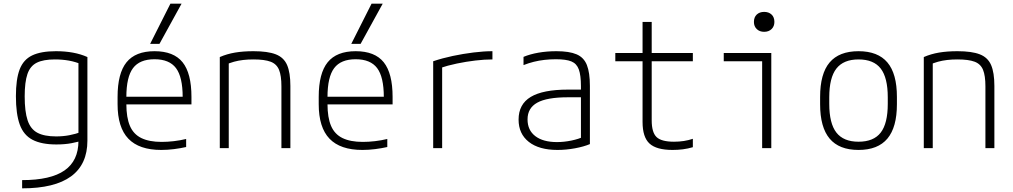

<svg xmlns="http://www.w3.org/2000/svg" viewBox="-20 -810 5540 1050"><path d="M101 175Q257 175 333 122Q409 69 409 -39V-489L426 -458Q393 -472 357 -478.5Q321 -485 280 -485Q217 -485 181 -467Q145 -449 130 -405Q115 -361 115 -283Q115 -200 131 -152Q147 -104 184.5 -84Q222 -64 287 -64Q325 -64 359 -70.5Q393 -77 426 -89L438 -44Q408 -34 371.5 -27Q335 -20 288 -20Q207 -20 158 -45.5Q109 -71 88 -129Q67 -187 67 -284Q67 -377 87.5 -430.5Q108 -484 156 -507Q204 -530 286 -530Q387 -530 458 -498V-41Q458 89 368.5 154.5Q279 220 101 220Z M862 10Q741 10 682 -51.5Q623 -113 623 -240V-280Q623 -409 672 -469.5Q721 -530 825 -530Q930 -530 978.5 -469.5Q1027 -409 1027 -280V-239H648V-281H994L979 -265V-279Q979 -389 942.5 -437.5Q906 -486 825 -486Q744 -486 707.5 -437.5Q671 -389 671 -279V-241Q671 -167 690.5 -121.5Q710 -76 753 -55Q796 -34 864 -34Q896 -34 930.5 -38Q965 -42 998 -50V-6Q967 1 931.5 5.5Q896 10 862 10ZM852 -570H801L912 -790H973Z M1182 -498Q1221 -515 1265.5 -522.5Q1310 -530 1366 -530Q1444 -530 1488 -513Q1532 -496 1550 -454.5Q1568 -413 1568 -340V0H1519V-338Q1519 -396 1506 -428Q1493 -460 1460 -472.5Q1427 -485 1366 -485Q1336 -485 1310 -482Q1284 -479 1260 -472.5Q1236 -466 1210 -454L1231 -486V0H1182Z M1962 10Q1841 10 1782 -51.5Q1723 -113 1723 -240V-280Q1723 -409 1772 -469.5Q1821 -530 1925 -530Q2030 -530 2078.5 -469.5Q2127 -409 2127 -280V-239H1748V-281H2094L2079 -265V-279Q2079 -389 2042.5 -437.5Q2006 -486 1925 -486Q1844 -486 1807.5 -437.5Q1771 -389 1771 -279V-241Q1771 -167 1790.5 -121.5Q1810 -76 1853 -55Q1896 -34 1964 -34Q1996 -34 2030.5 -38Q2065 -42 2098 -50V-6Q2067 1 2031.5 5.5Q1996 10 1962 10ZM1952 -570H1901L2012 -790H2073Z M2349 -475Q2399 -492 2456 -504Q2513 -516 2569.5 -523Q2626 -530 2673 -530V-485Q2630 -485 2579.5 -479Q2529 -473 2478.5 -462.5Q2428 -452 2384 -437L2398 -461V0H2349Z M3029 10Q2928 10 2872 -34Q2816 -78 2816 -156Q2816 -240 2882.5 -280Q2949 -320 3086 -320H3180V-278H3086Q2971 -278 2918 -248.5Q2865 -219 2865 -157Q2865 -98 2907.5 -65.5Q2950 -33 3026 -33Q3065 -33 3105.5 -41.5Q3146 -50 3172 -63L3157 -33V-339Q3157 -398 3145.5 -430Q3134 -462 3105 -474Q3076 -486 3020 -486Q2988 -486 2957.5 -482.5Q2927 -479 2899 -472Q2871 -465 2843 -454V-499Q2879 -514 2925 -522Q2971 -530 3023 -530Q3093 -530 3133 -513Q3173 -496 3189.5 -454.5Q3206 -413 3206 -340V-22Q3173 -8 3124.5 1Q3076 10 3029 10Z M3658 10Q3570 10 3532 -25Q3494 -60 3494 -143V-475H3345V-520H3494V-690H3544V-520H3769V-475H3544V-152Q3544 -86 3570.5 -60.5Q3597 -35 3666 -35Q3694 -35 3720 -39Q3746 -43 3769 -51V-5Q3742 3 3714.5 6.5Q3687 10 3658 10Z M4148 0V-475H3938V-520H4198V0ZM4159 -636Q4134 -636 4118.5 -651Q4103 -666 4103 -690Q4103 -716 4118.5 -730.5Q4134 -745 4159 -745Q4184 -745 4199.5 -730.5Q4215 -716 4215 -690Q4215 -666 4199.5 -651Q4184 -636 4159 -636Z M4675 10Q4569 10 4517 -52Q4465 -114 4465 -240V-280Q4465 -407 4517 -468.5Q4569 -530 4675 -530Q4781 -530 4833 -468.5Q4885 -407 4885 -280V-240Q4885 -114 4833 -52Q4781 10 4675 10ZM4675 -35Q4758 -35 4796.5 -85Q4835 -135 4835 -242V-278Q4835 -385 4796.5 -435Q4758 -485 4675 -485Q4593 -485 4554 -435Q4515 -385 4515 -278V-242Q4515 -135 4554 -85Q4593 -35 4675 -35Z M5032 -498Q5071 -515 5115.5 -522.5Q5160 -530 5216 -530Q5294 -530 5338 -513Q5382 -496 5400 -454.5Q5418 -413 5418 -340V0H5369V-338Q5369 -396 5356 -428Q5343 -460 5310 -472.5Q5277 -485 5216 -485Q5186 -485 5160 -482Q5134 -479 5110 -472.5Q5086 -466 5060 -454L5081 -486V0H5032Z"/></svg>

Font: M PLUS Code Latin SemiExpanded Light
Style: Regular
Weight: 300
Width: 6
Designer: Coji Morishita
Foundry: UNDERFOREST DESIGN
Version: Version 1.002; ttfautohint (v1.8.3)